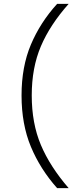

<svg xmlns="http://www.w3.org/2000/svg" viewBox="-20 -796 403 998"><path d="M92 -300Q92 -449 140.5 -564Q189 -679 277 -776H337Q240 -667 192.5 -555.5Q145 -444 145 -300Q145 -155 192.5 -42.5Q240 70 337 182H277Q189 83 140.5 -33.5Q92 -150 92 -300Z"/></svg>

Font: Sora-SIA ExtraLight
Style: Regular
Weight: 200
Designer: Jonathan Barnbrook, Julián Moncada
Foundry: Barnbrook Fonts
Version: Version 2.000